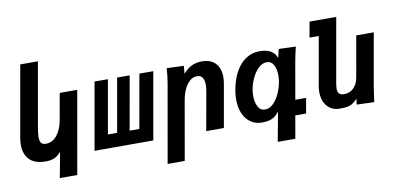

<svg xmlns="http://www.w3.org/2000/svg" viewBox="-87 -1066 3174 1548"><g transform="rotate(-10 1500.0 -292.0)"><path d="M209 16Q122 16 78 -27.8Q34 -71.5 34 -150.5Q34 -179.5 40 -211.5L142 -790H286.5L194.5 -266.5Q185.5 -217 185.5 -187Q185.5 -153.5 197.2 -138.8Q209 -124 235 -124Q288.5 -124 326.2 -170.2Q364 -216.5 377.5 -293.5L415.5 -508.5H559L440 168H297L336 -40.5Q308 -8.5 280 3.8Q252 16 209 16Z M1092 0H611L708 -550H817.5L740 -111H815.5L893 -550H995.5L918 -111H997.5L1075 -550H1189Z M1299.5 -555 1439 -550 1433.5 -485.5Q1467.5 -525.5 1504.8 -542.8Q1542 -560 1589 -560Q1659 -560 1698 -519.2Q1737 -478.5 1737 -406.5Q1737 -379.5 1732 -352.5L1670 0H1525.5L1582.5 -321Q1587 -348 1587 -369Q1587 -404 1573.8 -426.5Q1560.5 -449 1529 -449Q1494 -449 1467 -424Q1440 -399 1423 -360.5Q1406 -322 1398.5 -280L1313 206.5H1173L1286 -435.5Q1295 -486.5 1299.5 -555Z M1980.5 10Q1930 10 1890.8 -16.2Q1851.5 -42.5 1829.2 -91.8Q1807 -141 1807 -208Q1807 -247 1814 -285.5Q1829.5 -372 1864.2 -433.8Q1899 -495.5 1949.2 -527.8Q1999.5 -560 2060 -560Q2117 -560 2152 -539Q2187 -518 2199 -479L2216 -551L2355 -546L2350 -524Q2337 -468.5 2330.5 -432L2276.5 -124H2365L2343 0H2254.5L2222 185.5H2078L2123 -55.5Q2094.5 -17.5 2062.5 -3.8Q2030.5 10 1980.5 10ZM2171 -285.5Q2176 -312 2176 -341.5Q2176 -394 2157.2 -428.2Q2138.5 -462.5 2101 -462.5Q2066 -462.5 2034.8 -433.2Q2003.5 -404 1981.8 -358.5Q1960 -313 1952 -265.5Q1947.5 -240 1947.5 -213.5Q1947.5 -160.5 1966.5 -124.8Q1985.5 -89 2024 -89Q2060.5 -89 2091.5 -119.8Q2122.5 -150.5 2142.8 -196Q2163 -241.5 2171 -285.5Z M2477.5 -152Q2477.5 -178 2482.5 -204.5L2552 -598H2476.5L2499 -725H2717.5L2624.5 -198.5Q2620 -173 2620 -154Q2620 -126.5 2632 -113.5Q2644 -100.5 2673.5 -100.5Q2721 -100.5 2752 -132.8Q2783 -165 2792 -218L2850.5 -550H2994L2917 -114Q2913 -88.5 2906 -38.5L2900 5L2756.5 0L2763.5 -47Q2740 -22 2720.2 -10.2Q2700.5 1.5 2678 5Q2655.5 8.5 2616 8.5Q2576 8.5 2544.5 -10.8Q2513 -30 2495.2 -66.2Q2477.5 -102.5 2477.5 -152Z"/></g></svg>

Font: JuliaMono ExtraBold
Style: Italic
Weight: 800
Italic angle: -9°
Monospace: yes
Designer: cormullion
Foundry: corm
Version: Version 0.057; ttfautohint (v1.8.4)